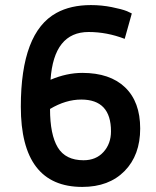

<svg xmlns="http://www.w3.org/2000/svg" viewBox="-20 -730 616 756"><path d="M304 -443Q413 -443 472.5 -386Q532 -329 532 -224Q532 -119 470.5 -56.5Q409 6 304 6Q62 6 62 -310Q62 -602 202 -679Q258 -710 338 -710Q380 -710 420 -702Q460 -694 480 -686L499 -677L471 -577Q401 -604 329 -604Q192 -604 179 -416Q243 -443 304 -443ZM309 -99Q358 -99 387.5 -131.5Q417 -164 417 -213Q417 -338 300 -338Q239 -338 177 -301Q177 -200 207.5 -149.5Q238 -99 309 -99Z"/></svg>

Font: Gudea
Style: Bold
Weight: 700
Designer: Agustina Mingote
Foundry: Agustina Mingote
Version: Version 1.002